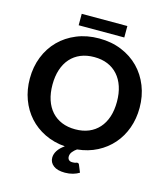

<svg xmlns="http://www.w3.org/2000/svg" viewBox="-144 -972 1099 1256"><g transform="rotate(15 405.5 -344.0)"><path d="M561 -782H252V-859.5H561ZM187 -363Q187 -305.5 202 -260.2Q217 -215 245.2 -183.5Q273.5 -152 314 -135.2Q354.5 -118.5 405.5 -118.5Q456.5 -118.5 496.8 -135.2Q537 -152 565.2 -183.5Q593.5 -215 608.5 -260.2Q623.5 -305.5 623.5 -363Q623.5 -420 608.5 -465.2Q593.5 -510.5 565.2 -542.2Q537 -574 496.8 -590.8Q456.5 -607.5 405.5 -607.5Q354.5 -607.5 314 -590.8Q273.5 -574 245.2 -542.2Q217 -510.5 202 -465.2Q187 -420 187 -363ZM510 147.5Q493 158.5 467.8 165.8Q442.5 173 414 173Q362.5 173 335.8 152.2Q309 131.5 309 99Q309 74.5 324.2 50.8Q339.5 27 369.5 6.5Q293.5 0.5 231.5 -29.8Q169.5 -60 125.5 -109Q81.5 -158 57.5 -223Q33.5 -288 33.5 -363Q33.5 -442.5 60.2 -510.2Q87 -578 136 -627.5Q185 -677 253.5 -705.2Q322 -733.5 405.5 -733.5Q489 -733.5 557.5 -705.2Q626 -677 674.8 -627.2Q723.5 -577.5 750.2 -509.8Q777 -442 777 -363Q777 -289 754 -225.2Q731 -161.5 688.5 -112.8Q646 -64 586 -33Q526 -2 452 5.5Q435.5 16.5 423.5 31.5Q411.5 46.5 411.5 64.5Q411.5 78.5 419.8 86.5Q428 94.5 443 94.5Q451.5 94.5 457 93.8Q462.5 93 465.8 91.8Q469 90.5 471.5 89.8Q474 89 476.5 89Q486 89 489.5 97.5Z"/></g></svg>

Font: Lato 2
Style: Regular
Weight: 800
Designer: Lukasz Dziedzic with Adam Twardoch and Botio Nikoltchev
Foundry: tyPoland Lukasz Dziedzic
Version: Version 2.015; 2015-08-06; http://www.latofonts.com/